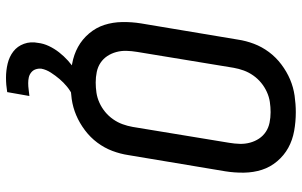

<svg xmlns="http://www.w3.org/2000/svg" viewBox="-203 -580 1006 640"><g transform="rotate(90 300.0 -260.0)"><path d="M255 8Q223 8 192.5 2.5Q162 -3 136.5 -17Q111 -31 91.5 -54Q72 -77 63 -105Q54 -133 53.5 -164.5Q53 -196 58 -227L112 -550Q116 -577 126 -603.5Q136 -630 153.5 -653.5Q171 -677 195 -695Q219 -713 245 -724Q271 -735 299 -739Q327 -743 354 -743Q386 -743 416.5 -737.5Q447 -732 472.5 -718Q498 -704 517.5 -681Q537 -658 546 -630Q555 -602 555.5 -570.5Q556 -539 551 -508L497 -185Q493 -158 483 -131.5Q473 -105 455.5 -81.5Q438 -58 414 -40Q390 -22 364 -11Q338 0 310 4Q282 8 255 8ZM255 -76Q272 -76 289 -78.5Q306 -81 322.5 -88.5Q339 -96 353 -107.5Q367 -119 377.5 -134Q388 -149 394 -165.5Q400 -182 403 -199L456 -521Q459 -539 459.5 -556.5Q460 -574 455.5 -590.5Q451 -607 442 -620.5Q433 -634 419.5 -643Q406 -652 389 -655.5Q372 -659 354 -659Q337 -659 320 -656.5Q303 -654 286.5 -646.5Q270 -639 256 -627.5Q242 -616 231.5 -601Q221 -586 215 -569.5Q209 -553 206 -536L153 -214Q150 -196 149.5 -178.5Q149 -161 153.5 -144.5Q158 -128 167 -114.5Q176 -101 189.5 -92Q203 -83 220 -79.5Q237 -76 255 -76ZM239 223Q215 223 192 217.5Q169 212 151.5 198.5Q134 185 126 163Q118 141 123 116Q125 98 133.5 80Q142 62 154.5 46Q167 30 182 16.5Q197 3 214 -8H301L300 0Q283 8 269 19.5Q255 31 243.5 44.5Q232 58 222 73.5Q212 89 209 105Q208 115 211 124Q214 133 221.5 139Q229 145 238 147Q247 149 257 149Q268 149 278.5 147.5Q289 146 300 145L287 219Q275 221 263 222Q251 223 239 223Z"/></g></svg>

Font: Iosevka Md Ex Obl
Style: Regular
Weight: 500
Width: 7
Italic angle: -9°
Monospace: yes
Designer: Belleve Invis
Foundry: Belleve Invis
Version: Version 32.5.0; ttfautohint (v1.8.4)